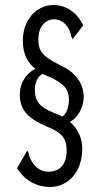

<svg xmlns="http://www.w3.org/2000/svg" viewBox="-20 -692 415 766"><path d="M179 54C251 54 308 -5 308 -98C308 -143 291 -177 259 -206C291 -222 314 -265 314 -305C314 -352 290 -390 245 -419C161 -462 133 -475 133 -536C133 -584 160 -615 196 -615C233 -615 259 -582 264 -548C265 -543 268 -539 270 -536L312 -591C287 -644 242 -672 193 -672C124 -672 71 -611 71 -530C71 -481 87 -444 121 -417C84 -400 59 -360 59 -316C59 -256 88 -221 165 -188C230 -163 246 -137 246 -91C246 -36 218 -7 174 -7C150 -7 132 -16 116 -35C86 -73 100 -85 88 -90L48 -21C79 29 128 54 179 54ZM229 -227C219 -233 208 -236 192 -243C138 -265 119 -289 119 -333C119 -362 130 -388 150 -397L180 -384C234 -359 255 -335 255 -297C255 -267 247 -240 229 -227Z"/></svg>

Font: Inconsolata Condensed
Style: Regular
Weight: 400
Width: 3
Monospace: yes
Designer: Raph Levien, Cyreal, Brenton Simpson
Foundry: Raph Levien, Cyreal, Google
Version: Version 3.100